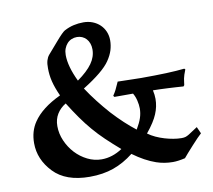

<svg xmlns="http://www.w3.org/2000/svg" viewBox="-79 -785 990 892"><g transform="rotate(-10 416.5 -339.0)"><path d="M803.7 -124 817.9 -92.3Q811.5 -86.9 798.3 -73.2Q785.2 -59.6 770.8 -43.7Q756.3 -27.8 743.4 -13.2Q730.5 1.5 724.6 8.8Q691.4 16.6 667 16.6Q626.5 16.6 589.4 3.9Q538.1 -13.7 482.9 -54.2Q438 -18.6 387.9 -0.7Q337.9 17.1 274.9 17.1Q162.1 17.1 104.5 -43.5Q46.4 -104.5 46.4 -181.2Q46.4 -237.8 74.7 -279.3Q113.3 -336.9 203.6 -379.4Q194.3 -399.9 188 -417.5Q181.6 -435.1 177.7 -451.2Q173.8 -467.3 172.1 -482.4Q170.4 -497.6 170.4 -512.7Q169.9 -534.7 174.3 -549.6Q178.7 -564.5 187 -574.2L233.9 -628.4Q266.6 -666.5 278.3 -672.9Q300.3 -684.6 322.8 -689.7Q345.2 -694.8 369.1 -694.8Q392.6 -694.8 412.4 -687Q432.1 -679.2 446.8 -665.3Q461.4 -651.4 469.5 -632.3Q477.5 -613.3 477.5 -591.3Q477.5 -567.9 470.5 -544.9Q463.4 -522 446.8 -497.6Q416.5 -452.6 318.4 -391.6Q340.8 -357.4 366 -325.2Q391.1 -293 418.9 -261.7Q475.1 -200.7 526.9 -161.1Q543.5 -189 550.8 -210.9Q558.1 -232.9 558.1 -255.4Q558.1 -272.9 553.2 -293.2Q548.3 -313.5 539.1 -328.6H451.2L446.8 -334.5Q451.7 -342.3 455.6 -348.4Q459.5 -354.5 461.9 -359.9L478.5 -396Q525.9 -395 553.5 -394.3Q581.1 -393.6 589.4 -393.6Q656.7 -393.6 707.3 -395.5Q757.8 -397.5 793.5 -401.4L797.9 -397.5Q792 -382.8 789.1 -373.5Q786.1 -364.3 784.7 -356.9Q783.2 -349.6 782.5 -342.8Q781.7 -335.9 780.3 -326.2L775.9 -320.8Q762.2 -321.8 743.2 -323Q724.1 -324.2 703.9 -325.2Q683.6 -326.2 664.8 -326.9Q646 -327.6 632.8 -327.6Q637.7 -306.2 637.7 -286.6Q637.7 -250.5 623 -215.8Q616.2 -199.2 603.3 -179Q590.3 -158.7 570.8 -134.8Q586.9 -123 606.4 -114Q626 -105 646.5 -98.9Q667 -92.8 687.3 -89.4Q707.5 -85.9 725.6 -85.9Q736.8 -85.9 744.1 -88.1Q751.5 -90.3 761.2 -96.2ZM297.4 -432.6Q344.7 -466.3 366.9 -497.6Q389.2 -528.8 389.2 -564Q389.2 -579.6 384.5 -592.3Q379.9 -605 371.6 -614Q363.3 -623 352.1 -627.9Q340.8 -632.8 327.6 -632.8Q314 -632.8 302 -627.7Q290 -622.6 281.2 -612.8Q272.5 -603 267.3 -589.6Q262.2 -576.2 262.2 -559.1Q262.2 -505.9 297.4 -432.6ZM223.1 -337.9Q196.8 -322.3 181.6 -297.6Q166.5 -272.9 166.5 -240.7Q166.5 -205.1 181.2 -171.4Q195.8 -137.7 220.2 -111.3Q244.6 -85 276.6 -69.1Q308.6 -53.2 343.3 -53.2Q393.6 -53.2 440.9 -84.5Q405.3 -115.2 375.2 -143.8Q345.2 -172.4 320.3 -201.7Q295.9 -230 272 -263.9Q248 -297.9 223.1 -337.9Z"/></g></svg>

Font: XB Kayhan
Style: Bold
Weight: 700
Designer: Behnam
Foundry: Irmug
Version: Version 7.300 2009